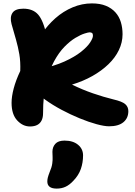

<svg xmlns="http://www.w3.org/2000/svg" viewBox="-20 -730 796 1128"><path d="M156 13Q114 13 81 -22.5Q48 -58 48 -126Q48 -163 60.5 -210.5Q73 -258 99 -313Q101 -368 93.5 -411.5Q86 -455 74 -497Q62 -539 48 -588Q37 -629 53 -654Q69 -679 117 -679Q173 -679 203.5 -645Q234 -611 253 -524L223 -528Q259 -582 305.5 -623Q352 -664 407 -687Q462 -710 520 -710Q568 -710 602 -696Q636 -682 658 -657.5Q680 -633 690 -600Q700 -567 700 -529Q700 -481 678.5 -436Q657 -391 617 -352.5Q577 -314 523 -283.5Q469 -253 403 -233Q464 -203 526.5 -181.5Q589 -160 646 -146Q698 -134 716 -118Q734 -102 734 -77Q734 -36 705 -12Q676 12 621 12Q593 12 547 -0.5Q501 -13 447.5 -35Q394 -57 341.5 -85Q289 -113 246 -144Q203 -175 179 -206Q168 -222 168.5 -248Q169 -274 180 -296.5Q191 -319 210 -323Q298 -341 358.5 -368.5Q419 -396 456 -425.5Q493 -455 509.5 -480.5Q526 -506 526 -520Q526 -531 521.5 -535.5Q517 -540 506 -540Q499 -540 476.5 -533Q454 -526 423 -507.5Q392 -489 359 -455.5Q326 -422 297.5 -369.5Q269 -317 251 -242Q233 -167 233 -65Q233 -40 224.5 -22.5Q216 -5 199 4Q182 13 156 13ZM313 378Q258 378 258 336Q258 325 261 313Q264 301 271 283Q284 253 287 231Q290 209 289 192.5Q288 176 288 162Q288 134 305 115Q322 96 359 96Q409 96 438.5 120.5Q468 145 468 183Q468 225 455 262.5Q442 300 411 332Q389 356 365.5 367Q342 378 313 378Z"/></svg>

Font: Shantell Sans ExtraBold
Style: Regular
Weight: 800
Designer: Stephen Nixon, Anya Danilova, Shantell Martin
Foundry: Arrow Type
Version: Version 1.011;[c5ecc13dd]